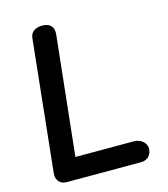

<svg xmlns="http://www.w3.org/2000/svg" viewBox="-141 -1113 1070 1223"><g transform="rotate(-15 394.0 -502.0)"><path d="M147 0Q112 0 94.5 -21.8Q77 -43.5 80.5 -75.5L171.5 -940.5Q174.5 -973.5 197 -988.8Q219.5 -1004 253.5 -1004Q272.5 -1004 290 -997Q307.5 -990 317.5 -972.2Q327.5 -954.5 324 -922L240.5 -140.5H625.5Q661 -140.5 684.2 -119.8Q707.5 -99 707.5 -71.5Q707.5 -43.5 688.8 -21.8Q670 0 634.5 0Z"/></g></svg>

Font: Edu SA Hand
Style: Regular
Weight: 400
Designer: Tina and Corey Anderson, Eben Sorkin, Mirko Velimirovic
Foundry: Google for Education
Version: Version 2.000